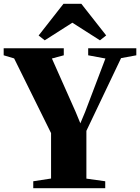

<svg xmlns="http://www.w3.org/2000/svg" viewBox="-40 -999 744 1019"><path d="M231 -51.5V-292.5L35 -689L-20.5 -705.5V-743H298.5V-705.5L235.5 -688.5L361.5 -405L386.5 -344.5L412 -405.5L519.5 -688.5L428 -705.5V-743H683.5V-705.5L602.5 -690.5L418.5 -304.5V-51L518.5 -37V0H136.5V-37ZM197.5 -785 165 -810.5 297 -979H391.5L523.5 -811L490.5 -785L344 -878.5Z"/></svg>

Font: Merriweather 96pt Black
Style: Regular
Weight: 900
Version: Version 2.100